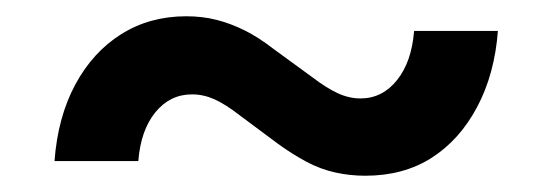

<svg xmlns="http://www.w3.org/2000/svg" viewBox="-20 -402 678 236"><path d="M592 -364Q588 -311 566.5 -270.5Q545 -230 510.5 -208Q476 -186 429 -186Q410 -186 392 -190Q374 -194 357 -203Q340 -212 322 -225L275 -260Q257 -274 243.5 -280Q230 -286 216 -286Q189 -286 171 -264Q153 -242 150 -204H47Q51 -258 72.5 -298Q94 -338 129 -360Q164 -382 209 -382Q229 -382 246.5 -377.5Q264 -373 281 -364.5Q298 -356 316 -342L364 -307Q381 -294 395 -287.5Q409 -281 423 -281Q450 -281 468 -303.5Q486 -326 489 -364Z"/></svg>

Font: TikTok Sans 24pt SemiBold
Style: Regular
Weight: 600
Version: Version 4.000